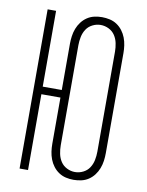

<svg xmlns="http://www.w3.org/2000/svg" viewBox="-85 -804 669 873"><g transform="rotate(10 250.0 -367.5)"><path d="M315 8Q297 8 279.5 4Q262 0 247 -10Q232 -20 221 -34.5Q210 -49 203.5 -66Q197 -83 194.5 -101Q192 -119 192 -137V-350H104V0H65V-735H104V-385H192V-599Q192 -616 194.5 -634Q197 -652 203.5 -669Q210 -686 221 -700.5Q232 -715 247 -725Q262 -735 279.5 -739Q297 -743 315 -743Q333 -743 351 -739Q369 -735 384 -725Q399 -715 410 -700.5Q421 -686 427.5 -669Q434 -652 436.5 -634Q439 -616 439 -599V-137Q439 -119 436.5 -101Q434 -83 427.5 -66Q421 -49 410 -34.5Q399 -20 384 -10Q369 0 351 4Q333 8 315 8ZM315 -28Q335 -28 353 -37Q371 -46 381.5 -62Q392 -78 396 -97.5Q400 -117 400 -137V-599Q400 -618 396 -637.5Q392 -657 381.5 -673Q371 -689 353 -698Q335 -707 315 -707Q296 -707 278 -698Q260 -689 249.5 -673Q239 -657 235 -637.5Q231 -618 231 -599V-137Q231 -117 235 -97.5Q239 -78 249.5 -62Q260 -46 278 -37Q296 -28 315 -28Z"/></g></svg>

Font: Iosevka Term Curly Extralight
Style: Regular
Weight: 200
Designer: Belleve Invis
Foundry: Belleve Invis
Version: Version 32.3.0